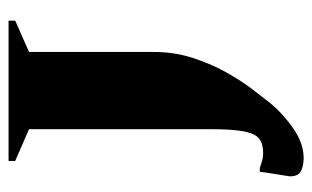

<svg xmlns="http://www.w3.org/2000/svg" viewBox="-164 -436 747 460"><g transform="rotate(-90 210.0 -206.5)"><path d="M61 147Q44 147 30.5 141Q17 135 17 114Q17 112 20.5 91.5Q24 71 28 42H37Q46 45 54.5 47.5Q63 50 72 50Q94 50 106.5 41Q119 32 124.5 5Q130 -22 130 -76V-511L54 -544V-560H390V-544L315 -511V-212Q315 -163 301 -119.5Q287 -76 267 -40Q247 -4 226.5 23Q206 50 194 65Q168 97 132 122Q96 147 61 147Z"/></g></svg>

Font: Spectral SC ExtraBold
Style: Regular
Weight: 800
Designer: Jean-Baptiste Levee
Foundry: Production Type
Version: Version 2.001